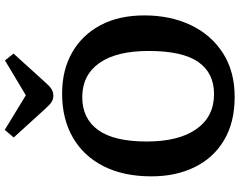

<svg xmlns="http://www.w3.org/2000/svg" viewBox="-120 -876 1010 810"><g transform="rotate(-90 385.0 -471.0)"><path d="M381 14Q274 14 199 -30.5Q124 -75 85 -154.5Q46 -234 46 -337Q46 -455 89 -539.5Q132 -624 210.5 -669Q289 -714 395 -714Q494 -714 568 -672Q642 -630 683.5 -552.5Q725 -475 725 -367Q725 -257 684 -171Q643 -85 566 -35.5Q489 14 381 14ZM393 -73Q482 -73 528.5 -139.5Q575 -206 575 -349Q575 -485 524 -557Q473 -629 380 -629Q290 -629 241.5 -562Q193 -495 193 -357Q193 -222 245.5 -147.5Q298 -73 393 -73ZM386 -751Q372 -751 360.5 -758Q349 -765 332 -784L210 -918L242 -956L388 -867L535 -955L564 -919L439 -781Q425 -765 413 -758Q401 -751 386 -751Z"/></g></svg>

Font: Literata 12pt SemiBold
Style: Regular
Weight: 600
Designer: Latin by Veronika Burian and Jose Scaglione. Greek by Irene Vlachou. Cyrillic by Vera Evstafieva.
Foundry: TypeTogether
Version: Version 3.002